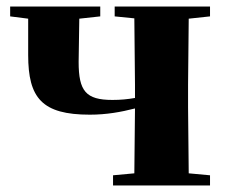

<svg xmlns="http://www.w3.org/2000/svg" viewBox="-20 -566 695 586"><path d="M330 -516 390 -510 392 -308V-267C369 -263 348 -261 323 -261C242 -261 220 -288 220 -377L222 -509L286 -516V-546H11V-516L66 -509V-398C66 -267 108 -216 254 -216C305 -216 349 -224 392 -235L390 -37L325 -31V0H621V-31L556 -37L554 -238V-308L556 -509L621 -516V-546H330Z"/></svg>

Font: GenKiMin2 TW H
Style: Regular
Weight: 900
Version: Version 2.100;PS 2.1;hotconv 16.6.51;makeotf.lib2.5.65220 DE